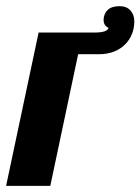

<svg xmlns="http://www.w3.org/2000/svg" viewBox="-58 -606 458 626"><path d="M67.9 -500H252Q291.5 -500 295.9 -515.1Q279.8 -522.5 279.8 -541Q279.8 -560.5 292.7 -573.2Q305.7 -585.9 332 -585.9Q354.5 -585.9 367.2 -572Q379.9 -558.1 379.9 -536.1Q379.9 -514.6 372.3 -495.4Q364.7 -476.1 350.6 -461.9Q335.4 -446.3 313.5 -437.7Q291.5 -429.2 264.2 -429.2H196.8L106 0H-38.1Z"/></svg>

Font: Pattaya
Style: Regular
Weight: 400
Designer: Pablo Impallari / Thai characters Designed by Thanarat Vachiruckul and Suppakit Chalermlarp
Foundry: Pablo Impallari
Version: Version 1.007;September 16, 2023;FontCreator 15.0.0.2934 64-